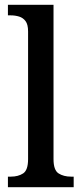

<svg xmlns="http://www.w3.org/2000/svg" viewBox="-20 -780 340 800"><path d="M13 0V-44H25Q56 -44 76.5 -57.5Q97 -71 97 -117V-649Q97 -678 86.5 -692Q76 -706 59.5 -711Q43 -716 25 -716H13V-760H203V-117Q203 -71 224 -57.5Q245 -44 276 -44H287V0Z"/></svg>

Font: Noto Serif Sinhala SemiCondensed Medium
Style: Regular
Weight: 500
Width: 4
Designer: Jelle Bosma - Monotype Design Team
Foundry: Monotype Imaging Inc.
Version: Version 2.007; ttfautohint (v1.8.4.7-5d5b)